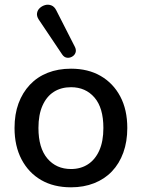

<svg xmlns="http://www.w3.org/2000/svg" viewBox="-20 -790 605 819"><path d="M283 9Q209 9 155.5 -22Q102 -53 72 -110Q42 -167 42 -244Q42 -303 59 -349Q76 -395 107.5 -428.5Q139 -462 183.5 -479.5Q228 -497 283 -497Q356 -497 409.5 -466Q463 -435 493 -378.5Q523 -322 523 -244Q523 -186 506 -139Q489 -92 457.5 -59Q426 -26 381.5 -8.5Q337 9 283 9ZM283 -69Q324 -69 355 -89Q386 -109 403.5 -148Q421 -187 421 -244Q421 -330 383 -374Q345 -418 283 -418Q241 -418 210 -398.5Q179 -379 161.5 -340Q144 -301 144 -244Q144 -159 182 -114Q220 -69 283 -69ZM245 -558 145 -707Q136 -721 138 -734Q140 -747 150 -756Q160 -765 173 -768.5Q186 -772 199 -767Q212 -762 220 -746L300 -589Q306 -576 302 -565Q298 -554 287 -548Q276 -542 264.5 -544Q253 -546 245 -558Z"/></svg>

Font: Nunito SemiBold
Style: Regular
Weight: 600
Designer: Vernon Adams
Foundry: Vernon Adams
Version: Version 3.602